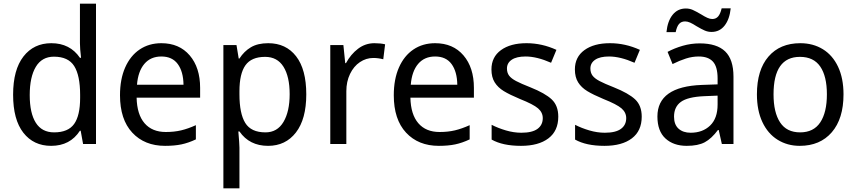

<svg xmlns="http://www.w3.org/2000/svg" viewBox="-20 -780 4639 1040"><path d="M51 -267Q51 -402 107 -474Q163 -546 258 -546Q359 -546 413 -467H419Q413 -518 413 -546V-760H500V0H430L417 -72H413Q360 10 257 10Q162 10 106.5 -61Q51 -132 51 -267ZM414 -250V-266Q414 -371 382 -422Q350 -473 272 -473Q207 -473 174 -418Q141 -363 141 -265Q141 -167 174 -115Q207 -63 273 -63Q349 -63 381.5 -108.5Q414 -154 414 -250Z M1064 -304V-251H720Q722 -160 763 -112.5Q804 -65 878 -65Q924 -65 961.5 -74Q999 -83 1041 -102V-25Q1001 -6 963 2Q925 10 874 10Q763 10 696.5 -61.5Q630 -133 630 -264Q630 -351 658 -414.5Q686 -478 736.5 -512Q787 -546 854 -546Q951 -546 1007.5 -480Q1064 -414 1064 -304ZM722 -321H974Q973 -392 943 -433Q913 -474 854 -474Q796 -474 762 -434Q728 -394 722 -321Z M1639 -269Q1639 -135 1583 -62.5Q1527 10 1432 10Q1331 10 1277 -68H1271Q1277 1 1277 20V240H1190V-536H1261L1273 -463H1277Q1302 -502 1339 -524Q1376 -546 1433 -546Q1529 -546 1584 -475Q1639 -404 1639 -269ZM1277 -286V-269Q1277 -165 1308.5 -114Q1340 -63 1418 -63Q1482 -63 1515.5 -119.5Q1549 -176 1549 -270Q1549 -365 1515.5 -418.5Q1482 -472 1416 -472Q1342 -472 1309.5 -426.5Q1277 -381 1277 -286Z M2066 -540 2056 -459Q2028 -466 2002 -466Q1963 -466 1929.5 -443.5Q1896 -421 1876 -379.5Q1856 -338 1856 -286V0H1769V-536H1840L1850 -438H1854Q1880 -486 1919.5 -516Q1959 -546 2008 -546Q2042 -546 2066 -540Z M2547 -304V-251H2203Q2205 -160 2246 -112.5Q2287 -65 2361 -65Q2407 -65 2444.5 -74Q2482 -83 2524 -102V-25Q2484 -6 2446 2Q2408 10 2357 10Q2246 10 2179.5 -61.5Q2113 -133 2113 -264Q2113 -351 2141 -414.5Q2169 -478 2219.5 -512Q2270 -546 2337 -546Q2434 -546 2490.5 -480Q2547 -414 2547 -304ZM2205 -321H2457Q2456 -392 2426 -433Q2396 -474 2337 -474Q2279 -474 2245 -434Q2211 -394 2205 -321Z M2802 10Q2703 10 2643 -24V-104Q2678 -86 2720.5 -73.5Q2763 -61 2804 -61Q2863 -61 2891.5 -82Q2920 -103 2920 -140Q2920 -171 2894.5 -193Q2869 -215 2796 -244Q2741 -267 2709 -286.5Q2677 -306 2659.5 -334Q2642 -362 2642 -404Q2642 -471 2693.5 -508.5Q2745 -546 2832 -546Q2915 -546 2994 -510L2965 -440Q2888 -474 2827 -474Q2778 -474 2752 -456.5Q2726 -439 2726 -409Q2726 -386 2737.5 -370.5Q2749 -355 2775.5 -341Q2802 -327 2853 -307Q2933 -275 2968.5 -241.5Q3004 -208 3004 -148Q3004 -71 2950.5 -30.5Q2897 10 2802 10Z M3254 10Q3155 10 3095 -24V-104Q3130 -86 3172.5 -73.5Q3215 -61 3256 -61Q3315 -61 3343.5 -82Q3372 -103 3372 -140Q3372 -171 3346.5 -193Q3321 -215 3248 -244Q3193 -267 3161 -286.5Q3129 -306 3111.5 -334Q3094 -362 3094 -404Q3094 -471 3145.5 -508.5Q3197 -546 3284 -546Q3367 -546 3446 -510L3417 -440Q3340 -474 3279 -474Q3230 -474 3204 -456.5Q3178 -439 3178 -409Q3178 -386 3189.5 -370.5Q3201 -355 3227.5 -341Q3254 -327 3305 -307Q3385 -275 3420.5 -241.5Q3456 -208 3456 -148Q3456 -71 3402.5 -30.5Q3349 10 3254 10Z M3953 -365V0H3890L3873 -76H3869Q3834 -29 3797.5 -9.5Q3761 10 3700 10Q3628 10 3584.5 -30Q3541 -70 3541 -149Q3541 -311 3782 -320L3867 -323V-355Q3867 -419 3841.5 -446.5Q3816 -474 3765 -474Q3730 -474 3695.5 -463Q3661 -452 3623 -433L3596 -499Q3633 -519 3678 -532Q3723 -545 3770 -545Q3863 -545 3908 -501.5Q3953 -458 3953 -365ZM3794 -259Q3705 -255 3668 -228Q3631 -201 3631 -148Q3631 -105 3655.5 -83Q3680 -61 3721 -61Q3786 -61 3826.5 -100Q3867 -139 3867 -214V-262ZM3834 -607Q3815 -607 3797.5 -614.5Q3780 -622 3753 -638Q3733 -651 3718.5 -657.5Q3704 -664 3691 -664Q3670 -664 3658 -650Q3646 -636 3640 -606H3590Q3596 -666 3623.5 -700Q3651 -734 3695 -734Q3715 -734 3732 -726.5Q3749 -719 3778 -702Q3797 -690 3811.5 -683.5Q3826 -677 3838 -677Q3858 -677 3870 -691Q3882 -705 3889 -735H3938Q3932 -676 3905 -641.5Q3878 -607 3834 -607Z M4312 10Q4245 10 4192 -23Q4139 -56 4109.5 -119Q4080 -182 4080 -269Q4080 -401 4142.5 -473.5Q4205 -546 4315 -546Q4384 -546 4437 -513.5Q4490 -481 4519.5 -418.5Q4549 -356 4549 -269Q4549 -137 4485.5 -63.5Q4422 10 4312 10ZM4314 -63Q4387 -63 4423 -117Q4459 -171 4459 -269Q4459 -367 4423 -419.5Q4387 -472 4313 -472Q4170 -472 4170 -269Q4170 -171 4205.5 -117Q4241 -63 4314 -63Z"/></svg>

Font: Noto Sans Display
Style: Regular
Weight: 400
Designer: Monotype Design team
Foundry: Monotype Imaging Inc.
Version: Version 1.000